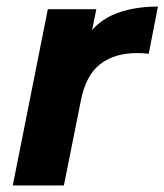

<svg xmlns="http://www.w3.org/2000/svg" viewBox="-20 -566 502 586"><path d="M19 0 126 -538H274L243 -385L229 -429Q265 -494 323 -520Q381 -546 462 -546L434 -402Q424 -403 415.5 -403.5Q407 -404 398 -404Q329 -404 285.5 -370Q242 -336 227 -260L175 0Z"/></svg>

Font: Montserrat Thin
Style: Bold Italic
Weight: 700
Italic angle: -11.3°
Version: Version 9.000